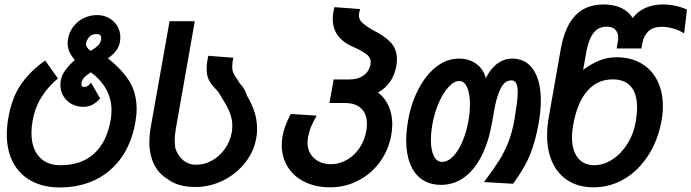

<svg xmlns="http://www.w3.org/2000/svg" viewBox="-20 -820 3097 860"><path d="M10.5 -217.5Q10.5 -253 17 -290Q33 -383 74.5 -442.8Q116 -502.5 182.5 -549L239.5 -468.5Q199 -436 168 -388.2Q137 -340.5 126 -278.5Q121 -251.5 121 -224.5Q121 -157 154.8 -118.5Q188.5 -80 251 -80Q344 -80 401 -131.5Q458 -183 475.5 -281.5Q479.5 -305.5 479.5 -325.5Q479.5 -426.5 387 -496.5Q366.5 -482.5 357 -472.8Q347.5 -463 345 -447.5Q344.5 -445.5 344.5 -442Q344.5 -430.5 357.5 -430.5Q373.5 -430.5 388 -449.5L428.5 -379Q410 -359 392.8 -350.2Q375.5 -341.5 351.5 -341.5Q324 -341.5 300.8 -354.2Q277.5 -367 264 -389.5Q250.5 -412 250.5 -439.5Q250.5 -451 252.5 -460.5Q256 -482 271.5 -504Q287 -526 315 -551.5Q298.5 -570.5 290.8 -588.2Q283 -606 283 -626Q283 -637 285 -647Q290.5 -677.5 309 -701.5Q327.5 -725.5 355.2 -739Q383 -752.5 415 -752.5Q444.5 -752.5 468.2 -739.2Q492 -726 505.5 -703.2Q519 -680.5 519 -652.5Q519 -641 517 -631.5Q513 -609 500.2 -592.8Q487.5 -576.5 463.5 -558.5Q527 -508.5 559.5 -455.8Q592 -403 592 -332.5Q592 -304 586 -271Q570 -180 524.2 -114.8Q478.5 -49.5 407.8 -15Q337 19.5 247.5 19.5Q174 19.5 120.5 -9.5Q67 -38.5 38.8 -91.8Q10.5 -145 10.5 -217.5ZM385.5 -592.5Q409 -605 421.2 -619Q433.5 -633 433.5 -649.5Q433.5 -658 428.8 -662.8Q424 -667.5 412 -667.5Q392.5 -667.5 380.8 -655.5Q369 -643.5 365.5 -626Q363 -608.5 385.5 -592.5Z M731.5 -17.5Q691.5 -40.5 670.2 -83.8Q649 -127 649 -185Q649 -214 654 -243.5L739.5 -725H852.5L767 -240Q762.5 -214 762.5 -193Q762.5 -178.5 765 -157.5Q775.5 -123.5 800 -102.8Q824.5 -82 858 -82Q896 -82 930.2 -101.2Q964.5 -120.5 987.8 -153.8Q1011 -187 1018 -227Q1020.5 -240 1020.5 -256.5Q1020.5 -282.5 1012.5 -306.2Q1004.5 -330 993 -350Q981.5 -370 957.5 -408.5Q957.5 -408.5 944 -423.5Q931 -438 923.2 -448.5Q915.5 -459 910.5 -474.8Q905.5 -490.5 905.5 -512Q905.5 -535.5 913 -570L1025 -561.5Q1020 -538 1020 -522Q1020 -506 1024.8 -494.8Q1029.5 -483.5 1042 -465.5Q1039.5 -470 1055 -445Q1065 -436 1073 -422.2Q1081 -408.5 1085.5 -392.5Q1103 -365 1117.2 -326.2Q1131.5 -287.5 1131.5 -242Q1131.5 -221.5 1128 -202.5Q1117.5 -141 1077.8 -90.8Q1038 -40.5 979.2 -11.5Q920.5 17.5 854.5 17.5Q777 17.5 731.5 -17.5Z M1242 -170.5Q1242 -191.5 1245.5 -210.5Q1249.5 -232 1258 -255.5Q1266.5 -279 1282 -309.5L1398.5 -302Q1382 -274 1373.2 -252.2Q1364.5 -230.5 1360 -205.5Q1357.5 -191.5 1357.5 -181.5Q1357.5 -153 1370.8 -131Q1384 -109 1407.8 -96.8Q1431.5 -84.5 1463 -84.5Q1500 -84.5 1533.5 -103.8Q1567 -123 1590 -156.8Q1613 -190.5 1620.5 -232.5Q1623.5 -250 1623.5 -265Q1623.5 -309.5 1598.2 -334Q1573 -358.5 1526 -358.5H1455.5L1474.5 -464H1544.5Q1583 -464 1608.5 -482.2Q1634 -500.5 1639.5 -532Q1640.5 -539 1640.5 -542.5Q1640.5 -560 1626.2 -573Q1612 -586 1574.5 -604.5Q1522 -625 1496.2 -657.2Q1470.5 -689.5 1470.5 -735Q1470.5 -759.5 1478 -788L1593 -779.5Q1587.5 -761.5 1587.5 -750.5Q1587.5 -733.5 1600.8 -720Q1614 -706.5 1648.5 -686Q1698.5 -662 1728.2 -631.8Q1758 -601.5 1758 -553Q1758 -542 1755.5 -526Q1740.5 -442 1673 -406Q1705 -381 1721 -344.5Q1737 -308 1737 -263.5Q1737 -240 1732.5 -214.5Q1720.5 -147.5 1681.5 -94.2Q1642.5 -41 1584.2 -11Q1526 19 1459 19Q1394.5 19 1345.2 -5Q1296 -29 1269 -72.2Q1242 -115.5 1242 -170.5Z M1799.5 -191Q1799.5 -231 1808 -280.5Q1821.5 -358 1854.5 -421.2Q1887.5 -484.5 1934.5 -521Q1981.5 -557.5 2036 -557.5Q2081.5 -557.5 2113.5 -534Q2145.5 -510.5 2156 -470Q2178.5 -514.5 2208.8 -536Q2239 -557.5 2275 -557.5Q2336.5 -557.5 2369.5 -507Q2402.5 -456.5 2402.5 -368.5Q2402.5 -325 2393 -269Q2378.5 -187.5 2353.8 -126.2Q2329 -65 2278 3L2148 -4.5Q2191.5 -63 2215.8 -101.2Q2240 -139.5 2257 -183.2Q2274 -227 2284.5 -285Q2291.5 -329 2295.2 -356.8Q2299 -384.5 2299 -406Q2299 -432 2292.5 -446Q2286 -460 2271.5 -460Q2240 -460 2222 -422.5Q2204 -385 2194 -328.5L2183.5 -268.5Q2168 -182 2136.2 -120Q2104.5 -58 2058.5 -25Q2012.5 8 1955.5 8Q1906 8 1871 -15.8Q1836 -39.5 1817.8 -84.2Q1799.5 -129 1799.5 -191ZM2078.5 -280.5Q2085 -317.5 2085 -352.5Q2085 -399.5 2072.5 -428.2Q2060 -457 2037.5 -457Q2013.5 -457 1989 -430.2Q1964.5 -403.5 1945.2 -359.2Q1926 -315 1917 -264.5Q1910 -225 1910 -193Q1910 -148.5 1923 -121.8Q1936 -95 1960 -95Q1986.5 -95 2010.5 -120.5Q2034.5 -146 2052.2 -188.5Q2070 -231 2078.5 -280.5Z M2430.5 -214Q2430.5 -252 2438 -294.5L2491.5 -599Q2510 -702 2557.2 -751Q2604.5 -800 2684.5 -800Q2731 -800 2764.5 -783.5Q2798 -767 2814 -739Q2835.5 -768.5 2870.2 -784.2Q2905 -800 2949.5 -800Q3006 -800 3057 -777L3044.5 -670.5Q3020.5 -685.5 2994.2 -692.8Q2968 -700 2944.5 -700Q2905.5 -700 2884.5 -680Q2863.5 -660 2857.5 -628.5L2853 -603H2742L2747.5 -635Q2749 -643.5 2749 -651.5Q2749 -673 2736.5 -686.8Q2724 -700.5 2698 -700.5Q2659.5 -700.5 2637.8 -671.5Q2616 -642.5 2606.5 -589L2592 -507Q2631 -536 2666.8 -549.8Q2702.5 -563.5 2742 -563.5Q2805 -563.5 2852 -536.2Q2899 -509 2924 -459.5Q2949 -410 2949 -345Q2949 -312.5 2943.5 -282Q2928 -193 2884.2 -124.8Q2840.5 -56.5 2776.8 -18.8Q2713 19 2638.5 19Q2573.5 19 2526.8 -9.5Q2480 -38 2455.2 -90.5Q2430.5 -143 2430.5 -214ZM2827.5 -274Q2833.5 -309.5 2833.5 -338.5Q2833.5 -400.5 2805.8 -432.5Q2778 -464.5 2724.5 -464.5Q2655.5 -464.5 2610 -412Q2564.5 -359.5 2547 -258Q2542 -231 2542 -205Q2542 -147 2568 -113.5Q2594 -80 2641.5 -80Q2683.5 -80 2723 -105.8Q2762.5 -131.5 2790.5 -176Q2818.5 -220.5 2827.5 -274Z"/></svg>

Font: JuliaMono SemiBoldItalic
Style: Regular
Weight: 600
Italic angle: -9°
Monospace: yes
Designer: cormullion
Foundry: corm
Version: Version 0.049; ttfautohint (v1.8.4)